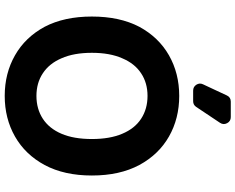

<svg xmlns="http://www.w3.org/2000/svg" viewBox="-113 -885 1008 822"><g transform="rotate(90 391.0 -474.0)"><path d="M340.8 -838.9Q346.7 -850.6 362.3 -884.8Q377.9 -918.9 388.7 -941.4Q396.5 -958 415 -958H481.4Q499 -958 507.3 -942.4Q515.6 -926.8 505.9 -912.1Q486.3 -882.8 437.5 -809.6Q428.7 -796.9 413.1 -796.9H368.2Q351.6 -796.9 342.8 -810.5Q334 -824.2 340.8 -838.9ZM731.4 -363.3Q731.4 -245.1 686.5 -161.1Q641.6 -78.1 564.5 -34.2Q487.3 9.8 390.6 9.8Q293.9 9.8 216.8 -34.2Q139.6 -78.1 94.7 -161.1Q50.8 -245.1 50.8 -363.3Q50.8 -482.4 94.7 -566.4Q139.6 -649.4 216.8 -693.4Q293.9 -737.3 390.6 -737.3Q487.3 -737.3 564.5 -693.4Q641.6 -649.4 686.5 -566.4Q731.4 -482.4 731.4 -363.3ZM575.2 -363.3Q575.2 -440.4 552.7 -493.2Q530.3 -546.9 488.3 -574.2Q446.3 -601.6 390.6 -601.6Q335 -601.6 293.9 -574.2Q252 -546.9 229.5 -493.2Q206.1 -440.4 206.1 -363.3Q206.1 -286.1 229.5 -233.4Q252 -180.7 293.9 -153.3Q335 -126 390.6 -126Q446.3 -126 488.3 -153.3Q530.3 -180.7 552.7 -233.4Q575.2 -286.1 575.2 -363.3Z"/></g></svg>

Font: DeepSea
Style: Bold
Weight: 700
Designer: Stem
Version: Version 3.019;git-0a5106e0b